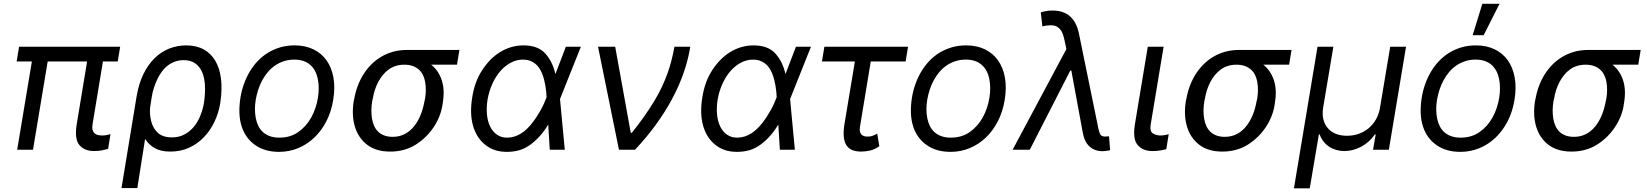

<svg xmlns="http://www.w3.org/2000/svg" viewBox="-20 -793 8726 1017"><path d="M81 -545.5H616.5L603.7 -467.3H525.2L470.2 -134.9Q467 -115.8 470.7 -104Q474.4 -92.3 482.1 -85.9Q489.7 -79.5 500.2 -77.4Q510.7 -75.3 521.3 -75.3Q533 -75.3 545.5 -77.8Q557.9 -80.3 565.3 -82.4L552.6 -4.3Q540.8 -1.1 521.8 3Q502.8 7.1 477.3 7.1Q427.9 7.1 400.6 -24.5Q373.6 -56.5 386.4 -134.9L441.4 -467.3H232.6L154.8 0H71L148.8 -467.3H68.2Z M623.6 203.1 703.1 -279.8Q714.5 -348.7 739.3 -399.9Q764.2 -451 799 -484.9Q833.8 -518.8 876.4 -535.7Q919 -552.6 965.9 -552.6Q1019.9 -552.6 1058.6 -531.4Q1097.3 -510.3 1120.4 -471.2Q1143.5 -432.2 1150.4 -377.1Q1157.3 -322.1 1147.7 -254.3L1146.3 -244.3Q1137.8 -193.9 1115.9 -147.9Q1094.1 -101.9 1060.5 -66.8Q1027 -31.6 982.1 -10.8Q937.1 9.9 882.1 9.9Q833.1 9.9 801 -7.6Q768.8 -25.2 748.6 -57.2L707.4 203.1ZM780.5 -152.3Q789.1 -115.4 815 -90.6Q841.3 -65.3 890.6 -65.3Q928.3 -65.3 957 -80.8Q985.8 -96.2 1006.6 -121.3Q1027.3 -146.3 1040.5 -178.6Q1053.6 -210.9 1059.7 -244.3L1061.1 -254.3Q1067.8 -301.1 1065.5 -341.4Q1063.2 -381.7 1050.4 -411.4Q1037.6 -441.1 1013.7 -457.7Q989.7 -474.4 953.1 -474.4Q927.9 -474.4 906.6 -466.6Q885.3 -458.8 867.7 -445.1Q850.1 -431.5 836.5 -412.6Q822.8 -393.8 812.5 -371.8Q802.2 -349.1 794.9 -326.5Q787.6 -304 784.1 -281.2L774.9 -222.7Q772 -186.8 780.5 -152.3Z M1253.6 -275.6Q1259.6 -312.9 1272 -347.7Q1284.4 -382.5 1302.7 -413.4Q1321 -444.2 1345.3 -469.8Q1369.7 -495.4 1399.5 -513.7Q1429.3 -532 1464.7 -542.3Q1500 -552.6 1540.5 -552.6Q1596.9 -552.6 1639.9 -531.8Q1682.9 -511 1709.7 -473.2Q1736.5 -435.4 1746.1 -382.3Q1755.7 -329.2 1745 -264.2Q1735.1 -202.4 1709.2 -151.6Q1683.2 -100.9 1645.4 -64.6Q1607.6 -28.4 1559.8 -8.5Q1512.1 11.4 1458.1 11.4Q1382.8 11.4 1332 -24.5Q1279.8 -61.1 1259.8 -124.3Q1239.7 -187.5 1253.6 -275.6ZM1335.2 -165.5Q1339.8 -142.8 1349.4 -123.9Q1359 -105.1 1374.5 -91.8Q1389.9 -78.5 1411 -71.2Q1432.2 -63.9 1459.5 -63.9Q1517.4 -63.9 1559.7 -93.4Q1602.6 -123.6 1628.7 -171Q1654.8 -218.4 1664.1 -275.6Q1672.6 -329.5 1663.4 -375Q1658.7 -398.1 1648.8 -416.9Q1638.8 -435.7 1623.6 -449.2Q1608.3 -462.7 1587.4 -470Q1566.4 -477.3 1539.1 -477.3Q1509.2 -477.3 1483.7 -468.9Q1458.1 -460.6 1437 -446Q1415.8 -431.5 1398.8 -411.4Q1381.7 -391.3 1369 -367.5Q1356.2 -343.8 1347.7 -317.5Q1339.1 -291.2 1334.5 -264.2Q1326 -211.6 1335.2 -165.5Z M1853.7 -258.5 1856.5 -269.9Q1862.6 -305.4 1875 -338.2Q1887.4 -371.1 1905.5 -399.9Q1923.7 -428.6 1947.4 -452.2Q1971.2 -475.9 2000.2 -492.9Q2029.1 -509.9 2063 -519.2Q2096.9 -528.4 2134.9 -528.4H2413.4L2400.6 -450.3H2264.2Q2304 -418 2320.3 -367Q2336.6 -316.1 2325.3 -248.6L2323.9 -238.6Q2319.2 -206 2306.6 -175.1Q2294 -144.2 2275.2 -116.7Q2256.4 -89.1 2232.1 -65.9Q2207.7 -42.6 2180 -25.6Q2122.2 9.9 2046.9 9.9Q1972.7 9.9 1925.4 -25.6Q1902 -43.3 1885.5 -67.6Q1869 -92 1859.9 -121.8Q1850.9 -151.6 1849.3 -186.1Q1847.7 -220.5 1853.7 -258.5ZM1950.6 -164.1Q1954.2 -142.4 1962.5 -124.6Q1970.9 -106.9 1984.2 -94.5Q1997.5 -82 2016.3 -75.1Q2035.2 -68.2 2059.7 -68.2Q2085.6 -68.2 2107.2 -76Q2128.9 -83.8 2146.3 -97.3Q2163.7 -110.8 2177.4 -129.3Q2191.1 -147.7 2201.2 -168.9Q2211.3 -190 2218 -212.9Q2224.8 -235.8 2228.7 -258.5L2231.5 -269.9Q2239.3 -316.4 2231.9 -359.4Q2228.3 -380 2219.8 -396.7Q2211.3 -413.4 2197.6 -425.2Q2183.9 -437.1 2165.1 -443.7Q2146.3 -450.3 2122.2 -450.3Q2073.9 -450.3 2039.4 -425.4Q2022 -413 2008.2 -396.1Q1994.3 -379.3 1983.7 -359.2Q1973 -339.1 1965.7 -316.6Q1958.5 -294 1954.5 -269.9L1951.7 -258.5Q1943.2 -207.4 1950.6 -164.1Z M2481.5 -278.4Q2487.9 -319.2 2500.5 -354.2Q2513.1 -389.2 2533.4 -420.5Q2553.3 -451.3 2577.4 -475.9Q2601.6 -500.4 2629.3 -517.4Q2657 -534.4 2688 -543.5Q2719.1 -552.6 2752.8 -552.6Q2829.5 -552.6 2868.3 -509.6Q2907 -466.6 2921.9 -400.6L2977.3 -545.5H3056.8L2947.4 -271.3L2946.4 -267.4L2971.6 0H2892L2883.9 -133.2Q2844.5 -67.5 2790.8 -27.7Q2762.1 -6.4 2731.2 2.5Q2700.3 11.4 2664.8 11.4Q2629.3 11.4 2601 1.8Q2572.8 -7.8 2549.4 -26.6Q2502.8 -64.3 2485.1 -128.9Q2467.3 -193.5 2481.5 -278.4ZM2666.2 -63.9Q2686.4 -63.9 2704.9 -69.8Q2723.4 -75.6 2740.1 -86.1Q2756.7 -96.6 2771.7 -111Q2786.6 -125.4 2799.7 -142.4Q2812.9 -159.4 2824.2 -177Q2835.6 -194.6 2845 -211.6Q2854.4 -228.7 2861.5 -244.7Q2868.6 -260.7 2873.6 -274.1L2875 -278.1V-279.8Q2874.6 -292.3 2873.2 -307Q2871.8 -321.7 2869.1 -337.7Q2866.5 -353.7 2862.2 -370.4Q2858 -387.1 2851.6 -403.1Q2845.2 -419 2836.1 -432.7Q2827.1 -446.4 2814.6 -456.1Q2802.2 -465.9 2786.2 -471.6Q2770.2 -477.3 2750 -477.3Q2717 -477.3 2686.6 -461.5Q2656.2 -445.7 2631.4 -417.6Q2606.5 -389.6 2588.6 -350.7Q2570.7 -311.8 2562.5 -265.6Q2555.8 -222.7 2559.5 -185.7Q2563.2 -148.8 2576.7 -121.8Q2590.2 -94.8 2612.7 -79.4Q2635.3 -63.9 2666.2 -63.9Z M3147.7 -545.5H3238.6L3321 -89.5H3326.7Q3365.4 -138.1 3395.1 -180.4Q3424.7 -222.7 3447.4 -260.8Q3470.2 -299 3486.7 -334.3Q3503.2 -369.7 3515.6 -404.1Q3528.1 -438.6 3536.8 -473.4Q3545.5 -508.2 3552.6 -545.5H3636.4Q3625.4 -477.3 3601.4 -408Q3577.4 -338.8 3540.7 -270.1Q3503.9 -201.3 3454.7 -133.5Q3405.5 -65.7 3343.8 0H3258.5Z M3700.3 -278.4Q3706.7 -319.2 3719.3 -354.2Q3731.9 -389.2 3752.1 -420.5Q3772 -451.3 3796.2 -475.9Q3820.3 -500.4 3848 -517.4Q3875.7 -534.4 3906.8 -543.5Q3937.9 -552.6 3971.6 -552.6Q4048.3 -552.6 4087 -509.6Q4125.7 -466.6 4140.6 -400.6L4196 -545.5H4275.6L4166.2 -271.3L4165.1 -267.4L4190.3 0H4110.8L4102.6 -133.2Q4063.2 -67.5 4009.6 -27.7Q3980.8 -6.4 3949.9 2.5Q3919 11.4 3883.5 11.4Q3848 11.4 3819.8 1.8Q3791.5 -7.8 3768.1 -26.6Q3721.6 -64.3 3703.8 -128.9Q3686.1 -193.5 3700.3 -278.4ZM3884.9 -63.9Q3905.2 -63.9 3923.7 -69.8Q3942.1 -75.6 3958.8 -86.1Q3975.5 -96.6 3990.4 -111Q4005.3 -125.4 4018.5 -142.4Q4031.6 -159.4 4043 -177Q4054.3 -194.6 4063.7 -211.6Q4073.2 -228.7 4080.3 -244.7Q4087.4 -260.7 4092.3 -274.1L4093.8 -278.1V-279.8Q4093.4 -292.3 4092 -307Q4090.6 -321.7 4087.9 -337.7Q4085.2 -353.7 4081 -370.4Q4076.7 -387.1 4070.3 -403.1Q4063.9 -419 4054.9 -432.7Q4045.8 -446.4 4033.4 -456.1Q4021 -465.9 4005 -471.6Q3989 -477.3 3968.8 -477.3Q3935.7 -477.3 3905.4 -461.5Q3875 -445.7 3850.1 -417.6Q3825.3 -389.6 3807.4 -350.7Q3789.4 -311.8 3781.2 -265.6Q3774.5 -222.7 3778.2 -185.7Q3782 -148.8 3795.5 -121.8Q3808.9 -94.8 3831.5 -79.4Q3854 -63.9 3884.9 -63.9Z M4346.6 -545.5H4789.8L4777 -467.3H4592.3L4536.9 -132.1Q4530.9 -101.2 4537.6 -88.1Q4540.8 -81.7 4545.6 -77.9Q4550.4 -74.2 4556.1 -72.3Q4561.8 -70.3 4567.8 -70Q4573.9 -69.6 4579.5 -69.6Q4592.3 -69.6 4605.1 -74.8Q4617.9 -79.9 4626.4 -85.2L4637.8 -18.5Q4611.5 -0.7 4587.9 4.6Q4564.3 9.9 4541.2 9.9Q4513.5 9.9 4494 1.8Q4474.4 -6.4 4463.2 -24Q4452.1 -41.5 4449.4 -69.2Q4446.7 -96.9 4453.1 -136.4L4508.2 -467.3H4333.8Z M4810.4 -275.6Q4816.4 -312.9 4828.8 -347.7Q4841.3 -382.5 4859.6 -413.4Q4877.8 -444.2 4902.2 -469.8Q4926.5 -495.4 4956.3 -513.7Q4986.2 -532 5021.5 -542.3Q5056.8 -552.6 5097.3 -552.6Q5153.8 -552.6 5196.7 -531.8Q5239.7 -511 5266.5 -473.2Q5293.3 -435.4 5302.9 -382.3Q5312.5 -329.2 5301.8 -264.2Q5291.9 -202.4 5266 -151.6Q5240.1 -100.9 5202.2 -64.6Q5164.4 -28.4 5116.7 -8.5Q5068.9 11.4 5014.9 11.4Q4939.6 11.4 4888.8 -24.5Q4836.6 -61.1 4816.6 -124.3Q4796.5 -187.5 4810.4 -275.6ZM4892 -165.5Q4896.7 -142.8 4906.2 -123.9Q4915.8 -105.1 4931.3 -91.8Q4946.7 -78.5 4967.9 -71.2Q4989 -63.9 5016.3 -63.9Q5074.2 -63.9 5116.5 -93.4Q5159.4 -123.6 5185.5 -171Q5211.6 -218.4 5220.9 -275.6Q5229.4 -329.5 5220.2 -375Q5215.6 -398.1 5205.6 -416.9Q5195.7 -435.7 5180.4 -449.2Q5165.1 -462.7 5144.2 -470Q5123.2 -477.3 5095.9 -477.3Q5066.1 -477.3 5040.5 -468.9Q5014.9 -460.6 4993.8 -446Q4972.7 -431.5 4955.6 -411.4Q4938.6 -391.3 4925.8 -367.5Q4913 -343.8 4904.5 -317.5Q4896 -291.2 4891.3 -264.2Q4882.8 -211.6 4892 -165.5Z M5628.6 -533.4 5618.6 -579.5Q5615.1 -596.6 5610.1 -611.2Q5605.1 -625.7 5596.8 -636.4Q5588.4 -647 5576.2 -653.1Q5563.9 -659.1 5545.1 -659.1Q5523.8 -659.1 5501.4 -653.4L5492.9 -727.3Q5499.6 -730.1 5516.9 -733.7Q5534.1 -737.2 5555.4 -737.2Q5670.5 -737.2 5695.3 -613.6L5798.3 -110.8Q5800.1 -103.7 5802 -96.9Q5804 -90.2 5806.8 -83.5Q5812.9 -69.6 5833.8 -69.6Q5838.1 -69.6 5844.5 -70.3Q5850.9 -71 5854.4 -71L5860.1 2.8Q5834.2 7.8 5819.6 7.8Q5778.8 7.8 5751.6 -16.5Q5724.4 -40.8 5715.2 -90.9L5654.8 -419H5649.1L5434.7 0H5343.8Z M5991.5 -134.9 6059.7 -545.5H6143.5L6075.3 -134.9Q6068.9 -96.6 6087.4 -85.9Q6105.5 -75.3 6127.8 -75.3Q6133.2 -75.3 6139.4 -76Q6145.6 -76.7 6151.5 -77.8Q6157.3 -78.8 6162.3 -80.1Q6167.3 -81.3 6170.5 -82.4L6157.7 -2.8Q6146 0.4 6127.7 3.7Q6109.4 7.1 6083.8 7.1Q6034.1 7.1 6006.4 -24.5Q5978.7 -56.1 5991.5 -134.9Z M6261.4 -258.5 6264.2 -269.9Q6270.2 -305.4 6282.7 -338.2Q6295.1 -371.1 6313.2 -399.9Q6331.3 -428.6 6355.1 -452.2Q6378.9 -475.9 6407.8 -492.9Q6436.8 -509.9 6470.7 -519.2Q6504.6 -528.4 6542.6 -528.4H6821L6808.2 -450.3H6671.9Q6711.6 -418 6728 -367Q6744.3 -316.1 6733 -248.6L6731.5 -238.6Q6726.9 -206 6714.3 -175.1Q6701.7 -144.2 6682.9 -116.7Q6664.1 -89.1 6639.7 -65.9Q6615.4 -42.6 6587.7 -25.6Q6529.8 9.9 6454.5 9.9Q6380.3 9.9 6333.1 -25.6Q6309.7 -43.3 6293.1 -67.6Q6276.6 -92 6267.6 -121.8Q6258.5 -151.6 6256.9 -186.1Q6255.3 -220.5 6261.4 -258.5ZM6358.3 -164.1Q6361.9 -142.4 6370.2 -124.6Q6378.6 -106.9 6391.9 -94.5Q6405.2 -82 6424 -75.1Q6442.8 -68.2 6467.3 -68.2Q6493.3 -68.2 6514.9 -76Q6536.6 -83.8 6554 -97.3Q6571.4 -110.8 6585 -129.3Q6598.7 -147.7 6608.8 -168.9Q6619 -190 6625.7 -212.9Q6632.5 -235.8 6636.4 -258.5L6639.2 -269.9Q6647 -316.4 6639.6 -359.4Q6636 -380 6627.5 -396.7Q6619 -413.4 6605.3 -425.2Q6591.6 -437.1 6572.8 -443.7Q6554 -450.3 6529.8 -450.3Q6481.5 -450.3 6447.1 -425.4Q6429.7 -413 6415.8 -396.1Q6402 -379.3 6391.3 -359.2Q6380.7 -339.1 6373.4 -316.6Q6366.1 -294 6362.2 -269.9L6359.4 -258.5Q6350.9 -207.4 6358.3 -164.1Z M6958.8 -545.5H7042.6L6988.6 -223Q6978 -156.2 7012.4 -115.4Q7047.2 -73.9 7115.1 -73.9Q7149.1 -73.9 7178.6 -84.7Q7208.1 -95.5 7231 -115.1Q7253.9 -134.6 7269.2 -162.1Q7284.4 -189.6 7289.8 -223L7343.8 -545.5H7427.6L7336.6 0H7252.8L7267 -81H7262.8Q7247.9 -59.7 7229.2 -43.3Q7210.6 -27 7189.8 -15.8Q7169 -4.6 7146.5 1.2Q7123.9 7.1 7100.9 7.1Q7078.5 7.1 7058.1 1.2Q7037.6 -4.6 7020.6 -15.8Q7003.6 -27 6990.6 -43.3Q6977.6 -59.7 6970.2 -81H6965.9L6917.6 204.5H6833.8Z M7510.7 -275.6Q7516.7 -312.9 7529.1 -347.7Q7541.5 -382.5 7559.8 -413.4Q7578.1 -444.2 7602.5 -469.8Q7626.8 -495.4 7656.6 -513.7Q7686.4 -532 7721.8 -542.3Q7757.1 -552.6 7797.6 -552.6Q7854 -552.6 7897 -531.8Q7940 -511 7966.8 -473.2Q7993.6 -435.4 8003.2 -382.3Q8012.8 -329.2 8002.1 -264.2Q7992.2 -202.4 7966.3 -151.6Q7940.3 -100.9 7902.5 -64.6Q7864.7 -28.4 7816.9 -8.5Q7769.2 11.4 7715.2 11.4Q7639.9 11.4 7589.1 -24.5Q7536.9 -61.1 7516.9 -124.3Q7496.8 -187.5 7510.7 -275.6ZM7592.3 -165.5Q7596.9 -142.8 7606.5 -123.9Q7616.1 -105.1 7631.6 -91.8Q7647 -78.5 7668.1 -71.2Q7689.3 -63.9 7716.6 -63.9Q7774.5 -63.9 7816.8 -93.4Q7859.7 -123.6 7885.8 -171Q7911.9 -218.4 7921.2 -275.6Q7929.7 -329.5 7920.5 -375Q7915.8 -398.1 7905.9 -416.9Q7896 -435.7 7880.7 -449.2Q7865.4 -462.7 7844.5 -470Q7823.5 -477.3 7796.2 -477.3Q7766.3 -477.3 7740.8 -468.9Q7715.2 -460.6 7694.1 -446Q7672.9 -431.5 7655.9 -411.4Q7638.8 -391.3 7626.1 -367.5Q7613.3 -343.8 7604.8 -317.5Q7596.2 -291.2 7591.6 -264.2Q7583.1 -211.6 7592.3 -165.5ZM7780.5 -606.5 7831.7 -772.7H7922.6L7838.8 -606.5Z M8110.8 -258.5 8113.6 -269.9Q8119.7 -305.4 8132.1 -338.2Q8144.5 -371.1 8162.6 -399.9Q8180.8 -428.6 8204.5 -452.2Q8228.3 -475.9 8257.3 -492.9Q8286.2 -509.9 8320.1 -519.2Q8354 -528.4 8392 -528.4H8670.5L8657.7 -450.3H8521.3Q8561.1 -418 8577.4 -367Q8593.8 -316.1 8582.4 -248.6L8581 -238.6Q8576.3 -206 8563.7 -175.1Q8551.1 -144.2 8532.3 -116.7Q8513.5 -89.1 8489.2 -65.9Q8464.8 -42.6 8437.1 -25.6Q8379.3 9.9 8304 9.9Q8229.8 9.9 8182.5 -25.6Q8159.1 -43.3 8142.6 -67.6Q8126.1 -92 8117 -121.8Q8108 -151.6 8106.4 -186.1Q8104.8 -220.5 8110.8 -258.5ZM8207.7 -164.1Q8211.3 -142.4 8219.6 -124.6Q8228 -106.9 8241.3 -94.5Q8254.6 -82 8273.4 -75.1Q8292.3 -68.2 8316.8 -68.2Q8342.7 -68.2 8364.3 -76Q8386 -83.8 8403.4 -97.3Q8420.8 -110.8 8434.5 -129.3Q8448.2 -147.7 8458.3 -168.9Q8468.4 -190 8475.1 -212.9Q8481.9 -235.8 8485.8 -258.5L8488.6 -269.9Q8496.4 -316.4 8489 -359.4Q8485.4 -380 8476.9 -396.7Q8468.4 -413.4 8454.7 -425.2Q8441.1 -437.1 8422.2 -443.7Q8403.4 -450.3 8379.3 -450.3Q8331 -450.3 8296.5 -425.4Q8279.1 -413 8265.3 -396.1Q8251.4 -379.3 8240.8 -359.2Q8230.1 -339.1 8222.8 -316.6Q8215.6 -294 8211.6 -269.9L8208.8 -258.5Q8200.3 -207.4 8207.7 -164.1Z"/></svg>

Font: Inter P
Style: Italic
Weight: 400
Italic angle: -9.40001°
Designer: Rasmus Andersson
Foundry: rsms
Version: Version 3.018;git-588b23468